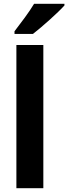

<svg xmlns="http://www.w3.org/2000/svg" viewBox="-20 -999 362 1019"><path d="M322 -970V-979H161C135 -935 90 -876 57 -833V-819H155C204 -857 288 -932 322 -970ZM210 0V-760H67V0Z"/></svg>

Font: Noto Sans Khmer SemiCondensed
Style: Bold
Weight: 700
Width: 4
Designer: Danh Hong and the Monotype Design Team
Foundry: Monotype Imaging Inc.
Version: Version 2.004